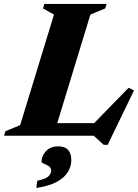

<svg xmlns="http://www.w3.org/2000/svg" viewBox="-56 -690 703 976"><path d="M403.5 -616 235 -64H422.5L598 -244L625 -230L491.5 46H471L420.5 0H-35.5L-28.5 -23L46.5 -54L218.5 -616L162.5 -647L169.5 -670H486L478.5 -647ZM155 132.5Q155 103.5 177.2 78.8Q199.5 54 241 54Q274 54 290.2 72.2Q306.5 90.5 306.5 123.5Q306.5 154.5 289.5 183.5Q272.5 212.5 233.5 234Q194.5 255.5 128.5 265.5L133.5 228.5Q177 220 190.5 206Q204 192 204 178.5Q204 162.5 191.8 154.5Q179.5 146.5 167.2 142Q155 137.5 155 132.5Z"/></svg>

Font: Newsreader 16pt ExtraBold
Style: Italic
Weight: 800
Italic angle: -17°
Designer: Hugues Gentile
Foundry: Production Type
Version: Version 1.003; ttfautohint (v1.8.3)